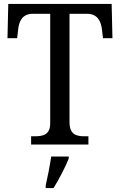

<svg xmlns="http://www.w3.org/2000/svg" viewBox="-20 -734 609 975"><path d="M138 0H429V-42H409C367 -42 333 -51 333 -114V-664H421C476 -664 493 -626 498 -582L503 -540H551L547 -714H22L18 -540H67L72 -582C76 -626 93 -664 147 -664H235V-109C235 -50 199 -42 158 -42H138ZM212 208V221H252C278 179 313 113 329 71V61H240C233 109 222 164 212 208Z"/></svg>

Font: Noto Serif Sinhala SemiCondensed
Style: Regular
Weight: 400
Width: 4
Designer: Jelle Bosma - Monotype Design Team
Foundry: Monotype Imaging Inc.
Version: Version 2.007